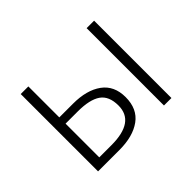

<svg xmlns="http://www.w3.org/2000/svg" viewBox="-109 -702 890 890"><g transform="rotate(-45 336.0 -256.5)"><path d="M236 -3H96V-510H146V-307H236Q325 -307 377.5 -269Q430 -231 430 -156Q430 -79 377.5 -41Q325 -3 236 -3ZM226 -45Q379 -45 379 -152Q379 -214 341.5 -240Q304 -266 226 -266H146V-45ZM577 -3H528V-510H577Z"/></g></svg>

Font: LXGW 975 Gothic SC 200W
Style: Regular
Weight: 200
Version: Version 2.01;February 25, 2021